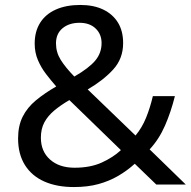

<svg xmlns="http://www.w3.org/2000/svg" viewBox="-20 -745 772 775"><path d="M304 -725Q358 -725 396.5 -706.5Q435 -688 456 -654Q477 -620 477 -571Q477 -508 436.5 -464Q396 -420 334 -384L527 -198Q553 -229 569.5 -269.5Q586 -310 597 -357H686Q670 -293 646 -238Q622 -183 584 -142L730 0H611L524 -84Q493 -56 457 -35Q421 -14 377.5 -2Q334 10 278 10Q209 10 158.5 -12.5Q108 -35 80.5 -79Q53 -123 53 -186Q53 -237 71.5 -274Q90 -311 125 -340Q160 -369 207 -396Q186 -420 166 -446Q146 -472 133 -502.5Q120 -533 120 -569Q120 -618 142 -653Q164 -688 205.5 -706.5Q247 -725 304 -725ZM260 -341Q224 -320 198.5 -298.5Q173 -277 159 -251Q145 -225 145 -189Q145 -134 182 -101Q219 -68 281 -68Q345 -68 391 -89Q437 -110 468 -139ZM301 -653Q259 -653 232.5 -631Q206 -609 206 -570Q206 -534 225 -503.5Q244 -473 280 -436Q339 -470 364.5 -500.5Q390 -531 390 -571Q390 -607 366 -630Q342 -653 301 -653Z"/></svg>

Font: uguzrati85
Style: Book
Weight: 400
Designer: Jelle Bosma - Monotype Design Team, Universal Thirst
Foundry: Monotype Imaging Inc.
Version: Version 2.106